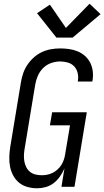

<svg xmlns="http://www.w3.org/2000/svg" viewBox="-20 -1003 560 1031"><path d="M180 8Q153 8 127.5 1Q102 -6 82.5 -22Q63 -38 51 -60.5Q39 -83 34 -108Q29 -133 30 -160.5Q31 -188 35 -214L92 -559Q96 -584 104 -608Q112 -632 126.5 -654Q141 -676 161 -694Q181 -712 204.5 -723Q228 -734 253 -738.5Q278 -743 303 -743Q327 -743 351.5 -739.5Q376 -736 397.5 -727Q419 -718 436.5 -702.5Q454 -687 464.5 -666Q475 -645 478 -621Q481 -597 477 -572Q476 -570 476 -568Q476 -566 475 -565H397Q398 -566 398 -567Q398 -568 398 -569Q402 -590 397 -611Q392 -632 378.5 -646.5Q365 -661 344.5 -667Q324 -673 303 -673Q279 -673 254.5 -664.5Q230 -656 211.5 -637.5Q193 -619 183 -595.5Q173 -572 169 -548L112 -203Q109 -186 108.5 -168.5Q108 -151 111 -135Q114 -119 121.5 -104.5Q129 -90 141.5 -80Q154 -70 170.5 -66Q187 -62 204 -62Q219 -62 234 -65Q249 -68 263 -75Q277 -82 289 -93Q301 -104 309.5 -117.5Q318 -131 323 -146Q328 -161 330 -176L356 -330H248L260 -400H446L380 0H310L326 -98Q316 -76 302 -55.5Q288 -35 268.5 -20Q249 -5 225.5 1.5Q202 8 180 8ZM283 -801 179 -932 248 -978 334 -853 461 -983 520 -927 370 -801Z"/></svg>

Font: Iosevka Curly Oblique
Style: Regular
Weight: 400
Italic angle: -9°
Monospace: yes
Designer: Belleve Invis
Foundry: Belleve Invis
Version: Version 11.1.0; ttfautohint (v1.8.3)